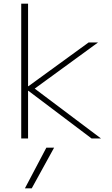

<svg xmlns="http://www.w3.org/2000/svg" viewBox="-20 -750 604 1040"><path d="M152 270H115L231 50H273ZM95 0V-730H132V-283H134L460 -520H511L168 -270L527 0H476L134 -258H132V0Z"/></svg>

Font: M PLUS 2 ExtraLight
Style: Regular
Weight: 250
Designer: Coji Morishita
Foundry: UNDERFOREST DESIGN
Version: Version 1.001